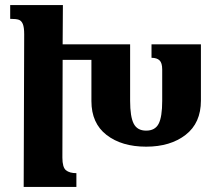

<svg xmlns="http://www.w3.org/2000/svg" viewBox="-20 -734 855 754"><path d="M769 -560V-339Q769 -251 709 -204.5Q649 -158 554 -158Q458 -158 398.5 -204Q339 -250 339 -337V-499H226L225 -115Q225 -77 239 -65.5Q253 -54 280 -54V0H73L75 -599Q75 -627 69.5 -640Q64 -653 53.5 -656.5Q43 -660 20 -660V-714H227L226 -560H491V-338Q491 -276 505 -248.5Q519 -221 554 -221Q589 -221 603 -248Q617 -275 617 -338V-461Q617 -487 606.5 -497Q596 -507 575 -507V-560Z"/></svg>

Font: Noto Serif Armenian Bold Cond
Style: Regular
Weight: 700
Width: 3
Designer: Monotype Design team
Foundry: Monotype Imaging Inc.
Version: Version 1.000